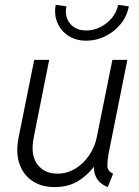

<svg xmlns="http://www.w3.org/2000/svg" viewBox="-20 -761 573 789"><path d="M204.1 7.8Q151.4 7.8 113.8 -16.8Q76.2 -41.5 60.1 -87.2Q43.9 -132.8 56.6 -196.8L120.6 -515.1H182.1L119.1 -198.7Q104 -125 133.1 -86.2Q162.1 -47.4 215.3 -47.4Q256.3 -47.4 290.3 -68.4Q324.2 -89.4 347.2 -123.8Q370.1 -158.2 377.9 -198.2L441.9 -515.1H503.4L426.3 -130.4Q421.4 -104 421.1 -81.1Q420.9 -58.1 444.8 -47.4L422.9 7.8Q387.2 -6.3 374.3 -34.2Q361.3 -62 368.7 -97.7L391.1 -75.2H346.2L384.8 -104Q358.4 -58.1 313.5 -25.1Q268.6 7.8 204.1 7.8ZM334.5 -593.8Q292 -593.8 261 -614Q230 -634.3 215.8 -667.7Q201.7 -701.2 209 -741.2L252.9 -734.9Q244.6 -692.9 267.8 -664.3Q291 -635.7 335.4 -635.7Q365.2 -635.7 393.3 -650.1Q421.4 -664.6 440.9 -688.7Q460.4 -712.9 465.3 -741.2L509.3 -734.9Q502 -694.3 476.1 -662.6Q450.2 -630.9 413.1 -612.3Q376 -593.8 334.5 -593.8Z"/></svg>

Font: Reddit Sans Light
Style: Italic
Weight: 300
Italic angle: -11.25°
Designer: Stephen Hutchings
Version: Version 1.013